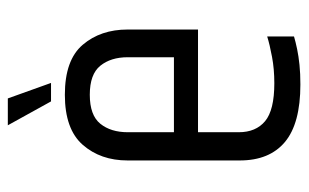

<svg xmlns="http://www.w3.org/2000/svg" viewBox="-164 -596 765 476"><g transform="rotate(-90 218.0 -357.5)"><path d="M58.7 -423.2Q58.7 -490.1 97.5 -534.4Q136.3 -578.7 221.6 -578.7Q307.8 -578.7 345.5 -534.4Q383.3 -490.1 383.3 -423.2V-268H314.6V-422.8Q314.6 -464.7 293.5 -490.8Q272.4 -516.9 221.6 -516.9Q170.8 -516.9 149.7 -490.8Q128.7 -464.7 128.7 -422.8V-173.4L58.7 -173.8ZM58.7 -192.1H128.7V-147.6Q128.7 -105.2 156.1 -82.3Q183.6 -59.4 250.1 -59.4Q285.3 -59.4 315.4 -65.1Q345.6 -70.7 366.1 -77.1V-10.6Q352.5 -6.6 334.8 -2.9Q317.1 0.8 295.6 3Q274.2 5.2 246.9 5.2Q150.4 5.2 104.5 -33.1Q58.7 -71.4 58.7 -145.1ZM109.7 -308.3H383.3V-248.6H109.7ZM145.9 -720.1H212.5L250.9 -613H205.1Z"/></g></svg>

Font: Khand Variable Light
Style: Regular
Weight: 300
Designer: Satya Rajpurohit
Foundry: Indian Type Foundry
Version: Version 3.000